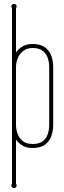

<svg xmlns="http://www.w3.org/2000/svg" viewBox="-20 -730 320 960"><path d="M60 188Q63 192 63 197Q63 210 50 210Q37 210 37 197Q37 192 40 188V-688Q37 -693 37 -697Q37 -710 50 -710Q63 -710 63 -697Q63 -693 60 -688V-468Q74 -487 93.5 -498.5Q113 -510 143 -510Q183 -510 205.5 -493Q228 -476 237 -450Q246 -424 246 -395V-105Q246 -77 237 -50.5Q228 -24 205.5 -7Q183 10 143 10Q113 10 93.5 -1.5Q74 -13 60 -32ZM60 -105Q60 -83 68 -61Q76 -39 94 -24.5Q112 -10 143 -10Q176 -10 194 -24Q212 -38 219 -60Q226 -82 226 -105V-395Q226 -418 219 -439.5Q212 -461 194 -475.5Q176 -490 143 -490Q115 -490 96.5 -475.5Q78 -461 69 -439.5Q60 -418 60 -395Z"/></svg>

Font: Wire One
Style: Regular
Weight: 400
Designer: Alexei Vanyashin, Gayaneh Bagdasaryan
Foundry: Cyreal
Version: Version 1.102; ttfautohint (v1.8.3)